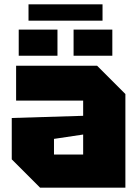

<svg xmlns="http://www.w3.org/2000/svg" viewBox="-20 -862 640 882"><path d="M34 -130V-320L362 -330V-400H54V-560H426L556 -430V0H164ZM228 -224V-152H362V-244ZM66 -606V-726H244V-606ZM318 -606V-726H496V-606ZM111 -767V-842H451V-767Z"/></svg>

Font: Tektur ExtraBold
Style: Regular
Weight: 800
Designer: Adam Jagosz
Foundry: Adam Jagosz
Version: Version 1.005;gftools[0.9.30]